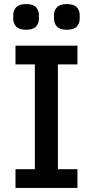

<svg xmlns="http://www.w3.org/2000/svg" viewBox="-20 -922 456 942"><path d="M56 0V-92H151V-606H56V-698H360V-606H264V-92H360V0ZM108 -776Q74 -776 59.5 -791.5Q45 -807 45 -830V-848Q45 -871 59.5 -886.5Q74 -902 108 -902Q142 -902 156.5 -886.5Q171 -871 171 -848V-830Q171 -807 156.5 -791.5Q142 -776 108 -776ZM308 -776Q274 -776 259.5 -791.5Q245 -807 245 -830V-848Q245 -871 259.5 -886.5Q274 -902 308 -902Q342 -902 356.5 -886.5Q371 -871 371 -848V-830Q371 -807 356.5 -791.5Q342 -776 308 -776Z"/></svg>

Font: IBM Plex Sans Thai Medium
Style: Regular
Weight: 500
Designer: Mike Abbink, Paul van der Laan, Pieter van Rosmalen, Ben Mitchell, Mark Frömberg
Foundry: Bold Monday
Version: Version 1.1